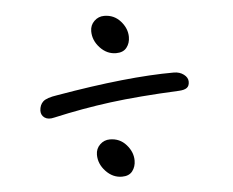

<svg xmlns="http://www.w3.org/2000/svg" viewBox="-44 -631 788 648"><g transform="rotate(-5 350.0 -307.0)"><path d="M360.8 -451.2Q329.6 -451.2 306.4 -476.1Q283.2 -501 283.2 -532.2Q283.2 -552.7 297.4 -566.4Q311.5 -580.1 331.1 -580.1Q364.7 -580.1 386.5 -555.4Q408.2 -530.8 408.2 -502Q408.2 -481 396.5 -466.1Q384.8 -451.2 360.8 -451.2ZM133.8 -252.9Q113.3 -247.6 101.1 -255.9Q88.9 -264.2 88.9 -279.8Q89.8 -299.8 101.8 -310.8Q113.8 -321.8 149.9 -327.1Q392.6 -369.1 548.8 -369.1Q568.4 -369.1 582.3 -358.6Q596.2 -348.1 596.2 -334Q596.2 -319.8 587.9 -313.5Q579.6 -307.1 561 -306.2Q422.9 -299.8 327.1 -287.4Q231.4 -274.9 133.8 -252.9ZM344.2 -34.2Q313 -34.2 289.6 -59.1Q266.1 -84 266.1 -115.2Q266.1 -135.7 280.3 -149.4Q294.4 -163.1 314 -163.1Q347.7 -163.1 369.4 -138.4Q391.1 -113.8 391.1 -85Q391.1 -64 379.6 -49.1Q368.2 -34.2 344.2 -34.2Z"/></g></svg>

Font: Shantell Sans Bouncy
Style: Regular
Weight: 300
Designer: Stephen Nixon, Anya Danilova, Shantell Martin
Foundry: Arrow Type
Version: Version 1.006;[9816181b4]